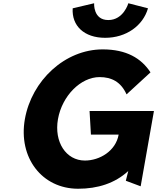

<svg xmlns="http://www.w3.org/2000/svg" viewBox="-20 -1143 964 1178"><path d="M924.5 -462H529.5L537.9 -317H707.9C690.1 -216 590.9 -158 500.9 -158C384.9 -158 311 -272 335.6 -412C360.9 -555 475.1 -670 591.1 -670C664.1 -670 722 -641 756.4 -564L903.3 -699C846.6 -786 755.1 -840 610.1 -840C378.1 -840 174.4 -649 132.6 -412C91 -176 237.4 15 459.4 15C578.9 15 685.2 -18.3 767 -93.8L752 -34L843 0ZM767.5 -1123C767.5 -1123 738.4 -1020 644.4 -1020C550.4 -1020 557.5 -1123 557.5 -1123L426 -1092C419.2 -985 496.1 -911 625.1 -911C754.1 -911 857.2 -985 888 -1092Z"/></svg>

Font: Hussar Wysoki
Style: Obl
Weight: 700
Foundry: Cannot Into Space Fonts
Version: Version 0.92